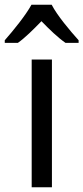

<svg xmlns="http://www.w3.org/2000/svg" viewBox="-55 -786 350 806"><path d="M162 -766H77C53 -722 2 -659 -35 -617V-606H20C51 -628 85 -662 119 -697C153 -662 187 -629 220 -606H275V-617C239 -657 185 -721 162 -766ZM163 0V-536H78V0Z"/></svg>

Font: Noto Sans Lao SemiCondensed
Style: Regular
Weight: 400
Width: 4
Designer: Monotype Design Team
Foundry: Monotype Imaging Inc.
Version: Version 2.004